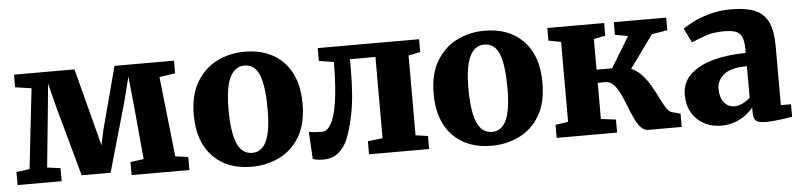

<svg xmlns="http://www.w3.org/2000/svg" viewBox="-39 -763 4039 968"><g transform="rotate(-5 1980.0 -279.0)"><path d="M18 0V-66L85 -75L130.5 -480L48.5 -492V-556H354.5L437 -239L456.5 -163L473 -239L557 -556H858V-492L778 -480L822.5 -75L887.5 -66V0H595V-66L662.5 -75L635.5 -366L622 -496L589.5 -367.5L490.5 -21H344L247.5 -370.5L215.5 -496L203.5 -370.5L174 -75L241 -66V0Z M933.5 -275Q933.5 -375 972.8 -440.5Q1012 -506 1076.2 -538Q1140.5 -570 1216 -570Q1340.5 -570 1412.8 -495Q1485 -420 1485 -284Q1485 -181.5 1445.8 -116.2Q1406.5 -51 1342 -20Q1277.5 11 1202 11Q1078.5 11 1006 -64Q933.5 -139 933.5 -275ZM1211.5 -58.5Q1259 -58.5 1283 -109.5Q1307 -160.5 1307 -272Q1307 -385.5 1285 -443Q1263 -500.5 1209 -500.5Q1161.5 -500.5 1136 -449.5Q1110.5 -398.5 1110.5 -287Q1110.5 -173.5 1134.2 -116Q1158 -58.5 1211.5 -58.5Z M1562.5 6.5Q1547.5 6.5 1534.5 4.2Q1521.5 2 1512 -1.5L1504 -139.5Q1514.5 -137 1534.8 -135.2Q1555 -133.5 1569.5 -133.5Q1614 -133.5 1637 -222.2Q1660 -311 1660.5 -479L1585.5 -491V-556H2098.5V-491L2038.5 -479V-75L2100.5 -66V0H1796.5V-66L1871.5 -75V-486H1742.5V-438Q1742.5 -295 1723.8 -205.5Q1705 -116 1684.5 -74.5Q1667.5 -39.5 1638.8 -16.5Q1610 6.5 1562.5 6.5Z M2147.5 -275Q2147.5 -375 2186.8 -440.5Q2226 -506 2290.2 -538Q2354.5 -570 2430 -570Q2554.5 -570 2626.8 -495Q2699 -420 2699 -284Q2699 -181.5 2659.8 -116.2Q2620.5 -51 2556 -20Q2491.5 11 2416 11Q2292.5 11 2220 -64Q2147.5 -139 2147.5 -275ZM2425.5 -58.5Q2473 -58.5 2497 -109.5Q2521 -160.5 2521 -272Q2521 -385.5 2499 -443Q2477 -500.5 2423 -500.5Q2375.5 -500.5 2350 -449.5Q2324.5 -398.5 2324.5 -287Q2324.5 -173.5 2348.2 -116Q2372 -58.5 2425.5 -58.5Z M2746 0V-66L2810.5 -75.5V-480L2747.5 -492V-556H3035V-492L2976.5 -480V-325H3055L3149.5 -480L3084 -492V-556H3349V-492L3270 -479L3150.5 -314Q3182 -300.5 3205.8 -274Q3229.5 -247.5 3247.5 -215.8Q3265.5 -184 3280 -154.2Q3294.5 -124.5 3307.8 -103.8Q3321 -83 3335 -79L3379 -67.5V0H3209.5Q3188 0 3171.5 -18.8Q3155 -37.5 3141.5 -66.8Q3128 -96 3115.2 -129.2Q3102.5 -162.5 3088.5 -191.8Q3074.5 -221 3057 -239.8Q3039.5 -258.5 3016 -258.5H2976.5V-75.5L3052 -66V0Z M3408.5 -160Q3408.5 -221 3450.8 -261.5Q3493 -302 3566.2 -322.5Q3639.5 -343 3733 -343.5V-363Q3733 -414.5 3715 -438.2Q3697 -462 3634.5 -462Q3577 -462 3534.2 -446.5Q3491.5 -431 3467.5 -420L3432.5 -492.5Q3445.5 -503 3480.2 -521.2Q3515 -539.5 3565.8 -554.2Q3616.5 -569 3677 -569Q3757 -569 3802.5 -548.2Q3848 -527.5 3867.2 -482.2Q3886.5 -437 3886.5 -363.5V-66H3938V-3Q3926.5 -0.5 3903 3Q3879.5 6.5 3852.8 9.2Q3826 12 3804.5 12Q3766 12 3753.8 0.5Q3741.5 -11 3741.5 -43.5V-66.5Q3729 -50.5 3706 -32.2Q3683 -14 3650.8 -1.5Q3618.5 11 3577.5 11Q3532 11 3493.5 -9Q3455 -29 3431.8 -67.2Q3408.5 -105.5 3408.5 -160ZM3655 -80.5Q3673.5 -80.5 3695.5 -91.2Q3717.5 -102 3733 -117V-276.5Q3650 -276 3615.2 -246Q3580.5 -216 3580.5 -176Q3580.5 -131 3600.8 -105.8Q3621 -80.5 3655 -80.5Z"/></g></svg>

Font: Merriweather Black
Style: Regular
Weight: 900
Designer: Eben Sorkin
Foundry: Eben Sorkin
Version: Version 2.200;gftools[0.9.31]